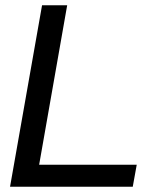

<svg xmlns="http://www.w3.org/2000/svg" viewBox="-20 -706 596 726"><path d="M18 0 139 -686H234L128 -83H497L482 0Z"/></svg>

Font: Archivo VF Beta
Style: Italic
Weight: 400
Italic angle: -10°
Designer: Hector Gatti
Foundry: Omnibus-Type
Version: Version 1.002